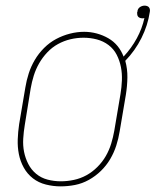

<svg xmlns="http://www.w3.org/2000/svg" viewBox="-20 -654 553 682"><path d="M195 8Q169 8 143 1.5Q117 -5 97 -20.5Q77 -36 64.5 -58.5Q52 -81 47 -106.5Q42 -132 43 -159Q44 -186 48 -213L70 -343Q74 -368 82 -393Q90 -418 103.5 -441Q117 -464 136.5 -483.5Q156 -503 179.5 -515.5Q203 -528 228.5 -534.5Q254 -541 279 -541Q302 -541 324 -535Q346 -529 365 -518Q384 -507 397.5 -490.5Q411 -474 419 -453Q447 -483 466 -518Q485 -553 493 -590Q491 -589 489 -589Q487 -589 485 -589Q481 -589 477 -590.5Q473 -592 470.5 -595Q468 -598 467.5 -602.5Q467 -607 467 -611Q467 -611 467.5 -611Q468 -611 468 -611Q468 -616 470 -620.5Q472 -625 476 -628Q480 -631 484.5 -632.5Q489 -634 494 -634Q494 -634 494 -634Q494 -634 494 -634Q498 -634 502.5 -632.5Q507 -631 509.5 -627.5Q512 -624 512.5 -619.5Q513 -615 512 -611Q505 -564 482.5 -519Q460 -474 425 -438Q433 -409 432.5 -378.5Q432 -348 427 -317L405 -187Q401 -162 393 -137Q385 -112 371.5 -89Q358 -66 338.5 -47Q319 -28 295.5 -15Q272 -2 246.5 3Q221 8 195 8ZM196 -10Q219 -10 242.5 -15Q266 -20 287 -31.5Q308 -43 326 -61Q344 -79 356 -100Q368 -121 375 -144Q382 -167 386 -190L408 -320Q412 -344 413 -368.5Q414 -393 409.5 -416Q405 -439 394.5 -459.5Q384 -480 365.5 -494Q347 -508 324 -514Q301 -520 277 -520Q253 -520 230 -514.5Q207 -509 186 -497.5Q165 -486 148 -468Q131 -450 119 -429Q107 -408 100 -385.5Q93 -363 89 -340L68 -210Q64 -186 62.5 -161.5Q61 -137 65.5 -114.5Q70 -92 80.5 -71.5Q91 -51 108.5 -36.5Q126 -22 149 -16Q172 -10 196 -10Z"/></svg>

Font: Iosevka Curly Slab ThObl
Style: Regular
Weight: 100
Italic angle: -9°
Monospace: yes
Designer: Belleve Invis
Foundry: Belleve Invis
Version: Version 11.0.0; ttfautohint (v1.8.3)